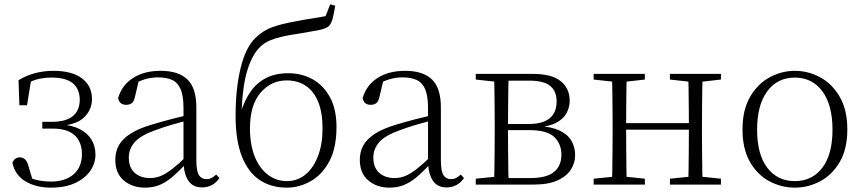

<svg xmlns="http://www.w3.org/2000/svg" viewBox="-20 -847 3960 881"><path d="M213 14Q146 14 97.5 -14.5Q49 -43 37 -100Q42 -113 51 -119Q60 -125 71 -125Q85 -125 95 -115.5Q105 -106 110 -87L133 -9L88 -45Q119 -28 149 -21Q179 -14 215 -14Q280 -14 318 -47.5Q356 -81 356 -140Q356 -175 342 -201.5Q328 -228 298.5 -242.5Q269 -257 220 -257H174V-288H217Q283 -288 314.5 -314.5Q346 -341 346 -390Q345 -440 313.5 -465.5Q282 -491 217 -491Q183 -491 152.5 -483.5Q122 -476 92 -456L124 -487L104 -364H69L65 -479Q101 -501 141.5 -511.5Q182 -522 225 -522Q310 -522 356 -487.5Q402 -453 402 -392Q402 -345 367.5 -310Q333 -275 253 -269L255 -277Q310 -273 346 -254.5Q382 -236 400 -206Q418 -176 418 -137Q418 -98 394.5 -63.5Q371 -29 325.5 -7.5Q280 14 213 14Z M645 14Q587 14 548 -19Q509 -52 509 -114Q509 -151 525.5 -180.5Q542 -210 579.5 -234Q617 -258 679 -276Q722 -289 766.5 -300.5Q811 -312 851 -321V-297Q811 -287 769.5 -275Q728 -263 691 -249Q624 -225 597.5 -194Q571 -163 571 -125Q571 -78 598 -54Q625 -30 669 -30Q694 -30 717.5 -39.5Q741 -49 770.5 -72Q800 -95 840 -134L846 -89H827Q795 -55 767 -32Q739 -9 710 2.5Q681 14 645 14ZM907 13Q865 13 844.5 -17.5Q824 -48 822 -102V-106V-350Q822 -407 809 -437.5Q796 -468 770 -480Q744 -492 704 -492Q674 -492 644 -483Q614 -474 582 -454L618 -482L599 -402Q595 -382 585 -374Q575 -366 559 -366Q528 -366 522 -397Q539 -456 590 -489Q641 -522 717 -522Q799 -522 840 -482.5Q881 -443 881 -354V-113Q881 -61 893 -43Q905 -25 927 -25Q940 -25 950 -30Q960 -35 972 -46L987 -30Q972 -8 951.5 2.5Q931 13 907 13Z M1296 14Q1224 14 1171.5 -21Q1119 -56 1090 -129Q1061 -202 1061 -316Q1061 -440 1084 -534.5Q1107 -629 1151 -672Q1188 -708 1231 -723Q1274 -738 1336 -749Q1371 -756 1407.5 -761.5Q1444 -767 1474 -773L1495 -827L1518 -821Q1513 -787 1507 -764Q1501 -741 1490 -728Q1476 -715 1436.5 -707.5Q1397 -700 1347 -692Q1305 -686 1273 -678.5Q1241 -671 1217.5 -661Q1194 -651 1176 -634Q1139 -600 1116 -528Q1093 -456 1088 -327L1084 -329Q1101 -385 1129.5 -426Q1158 -467 1201 -489Q1244 -511 1303 -511Q1364 -511 1414 -483.5Q1464 -456 1494 -401Q1524 -346 1524 -264Q1524 -168 1491 -106.5Q1458 -45 1405.5 -15.5Q1353 14 1296 14ZM1296 -16Q1345 -16 1381.5 -46Q1418 -76 1439 -130.5Q1460 -185 1460 -257Q1460 -332 1439.5 -381Q1419 -430 1382 -454Q1345 -478 1296 -478Q1224 -478 1175.5 -421.5Q1127 -365 1127 -258Q1127 -183 1149 -128.5Q1171 -74 1209.5 -45Q1248 -16 1296 -16Z M1767 14Q1709 14 1670 -19Q1631 -52 1631 -114Q1631 -151 1647.5 -180.5Q1664 -210 1701.5 -234Q1739 -258 1801 -276Q1844 -289 1888.5 -300.5Q1933 -312 1973 -321V-297Q1933 -287 1891.5 -275Q1850 -263 1813 -249Q1746 -225 1719.5 -194Q1693 -163 1693 -125Q1693 -78 1720 -54Q1747 -30 1791 -30Q1816 -30 1839.5 -39.5Q1863 -49 1892.5 -72Q1922 -95 1962 -134L1968 -89H1949Q1917 -55 1889 -32Q1861 -9 1832 2.5Q1803 14 1767 14ZM2029 13Q1987 13 1966.5 -17.5Q1946 -48 1944 -102V-106V-350Q1944 -407 1931 -437.5Q1918 -468 1892 -480Q1866 -492 1826 -492Q1796 -492 1766 -483Q1736 -474 1704 -454L1740 -482L1721 -402Q1717 -382 1707 -374Q1697 -366 1681 -366Q1650 -366 1644 -397Q1661 -456 1712 -489Q1763 -522 1839 -522Q1921 -522 1962 -482.5Q2003 -443 2003 -354V-113Q2003 -61 2015 -43Q2027 -25 2049 -25Q2062 -25 2072 -30Q2082 -35 2094 -46L2109 -30Q2094 -8 2073.5 2.5Q2053 13 2029 13Z M2163 0V-27L2272 -38L2280 -30H2414Q2488 -30 2522 -58Q2556 -86 2556 -137Q2556 -187 2523 -218.5Q2490 -250 2407 -250H2280V-278H2405Q2534 -278 2534 -382Q2534 -428 2505 -452.5Q2476 -477 2408 -477H2280L2272 -470L2163 -482V-508H2423Q2512 -508 2553 -474.5Q2594 -441 2594 -385Q2594 -356 2580.5 -329.5Q2567 -303 2534.5 -285Q2502 -267 2445 -262L2448 -269Q2509 -266 2546.5 -248.5Q2584 -231 2601.5 -202Q2619 -173 2619 -134Q2619 -100 2600 -69.5Q2581 -39 2539 -19.5Q2497 0 2427 0ZM2247 0Q2248 -24 2248.5 -64.5Q2249 -105 2249.5 -148.5Q2250 -192 2250 -226V-283Q2250 -316 2249.5 -359.5Q2249 -403 2248.5 -443.5Q2248 -484 2247 -508H2314Q2313 -484 2312.5 -443Q2312 -402 2311.5 -355Q2311 -308 2311 -267V-226Q2311 -192 2311.5 -148.5Q2312 -105 2312.5 -64.5Q2313 -24 2314 0Z M2788 0Q2789 -24 2789.5 -64.5Q2790 -105 2790.5 -148.5Q2791 -192 2791 -226V-283Q2791 -316 2790.5 -359.5Q2790 -403 2789.5 -443.5Q2789 -484 2788 -508H2856Q2855 -484 2854.5 -443Q2854 -402 2853.5 -357Q2853 -312 2853 -275V-256Q2853 -207 2853.5 -157Q2854 -107 2854.5 -65.5Q2855 -24 2856 0ZM3137 0Q3139 -24 3139.5 -65.5Q3140 -107 3140.5 -157Q3141 -207 3141 -256V-275Q3141 -312 3140.5 -357Q3140 -402 3139.5 -443Q3139 -484 3137 -508H3204Q3203 -484 3202.5 -443.5Q3202 -403 3201.5 -359.5Q3201 -316 3201 -283V-226Q3201 -192 3201.5 -148.5Q3202 -105 3202.5 -64.5Q3203 -24 3204 0ZM2704 0V-27L2813 -38H2833L2939 -27V0ZM2704 -482V-508H2939V-482L2833 -470H2813ZM3054 0V-27L3162 -38H3183L3288 -27V0ZM3054 -482V-508H3288V-482L3183 -470H3162ZM2821 -252V-282H3171V-252Z M3627 14Q3566 14 3511 -15Q3456 -44 3421.5 -103.5Q3387 -163 3387 -253Q3387 -343 3422 -403Q3457 -463 3512 -492.5Q3567 -522 3627 -522Q3688 -522 3743 -492.5Q3798 -463 3833 -403Q3868 -343 3868 -253Q3868 -163 3833 -103.5Q3798 -44 3743 -15Q3688 14 3627 14ZM3627 -16Q3707 -16 3753.5 -77.5Q3800 -139 3800 -252Q3800 -365 3753.5 -428Q3707 -491 3627 -491Q3547 -491 3500.5 -428Q3454 -365 3454 -252Q3454 -139 3500.5 -77.5Q3547 -16 3627 -16Z"/></svg>

Font: Noto Serif TC
Style: Regular
Weight: 200
Designer: Ryoko NISHIZUKA 西塚涼子 (kana & ideographs); Frank Grießhammer (Latin, Greek & Cyrillic); Wenlong ZHANG 张文龙 (bopomofo); San
Foundry: Adobe
Version: Version 2.001;hotconv 1.1.0;makeotfexe 2.6.0